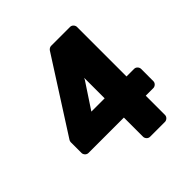

<svg xmlns="http://www.w3.org/2000/svg" viewBox="-180 -808 981 981"><g transform="rotate(-45 310.5 -318.0)"><path d="M237 -278 328 -416C328 -416 329 -417 329 -418C330 -421 332 -423 333 -426V-397V-278ZM571 -253C571 -264 561 -278 546 -278H491V-636C491 -647 481 -661 466 -661H329C321 -661 313 -656 308 -649L56 -255C54 -252 52 -247 52 -242V-164C52 -153 62 -139 77 -139H333V0C333 11 343 25 358 25H466C477 25 491 15 491 0V-139H546C557 -139 571 -149 571 -164Z"/></g></svg>

Font: Falling Sky
Style: Blk
Weight: 900
Designer: Paul D. Hunt
Foundry: Adobe Systems Incorporated
Version: Version 1.02